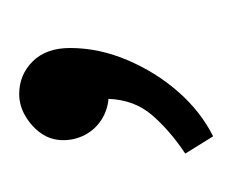

<svg xmlns="http://www.w3.org/2000/svg" viewBox="-41 -93 242 200"><g transform="rotate(-90 80.0 7.0)"><path d="M82 -94Q70 -94 59 -87.5Q48 -81 41 -71Q34 -61 34 -48Q34 -36 39.5 -25.5Q45 -15 55 -8.5Q65 -2 77 -1Q76 26 60 44.5Q44 63 20 79L38 108Q64 95 84.5 71.5Q105 48 117.5 18.5Q130 -11 130 -41Q130 -66 116 -80Q102 -94 82 -94Z"/></g></svg>

Font: Catamaran Thin Light
Style: Regular
Weight: 300
Version: Version 2.000